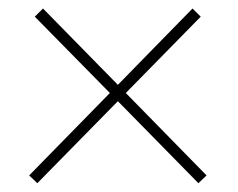

<svg xmlns="http://www.w3.org/2000/svg" viewBox="-20 -426 554 447"><path d="M441.9 0.5 254.4 -190.4 66.9 0.5 47.9 -17.6 235.8 -209.5 61 -387.2 80.1 -406.2 254.4 -228.5 428.2 -406.2 447.3 -387.2 272.9 -209.5 460.9 -17.6Z"/></svg>

Font: Heebo Thin
Style: Regular
Weight: 250
Designer: Oded Ezer
Foundry: Meir Sadan
Version: Version 2.001; ttfautohint (v1.5.14-ce02) -l 8 -r 50 -G 200 